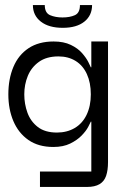

<svg xmlns="http://www.w3.org/2000/svg" viewBox="-20 -571 494 759"><path d="M138 168V107H341V-90H339Q337 -85 328.5 -69Q320 -53 302.5 -35Q285 -17 257.5 -3.5Q230 10 191 10Q132 10 92.5 -17.5Q53 -45 33 -92Q13 -139 13 -198Q13 -259 33 -306.5Q53 -354 93 -380.5Q133 -407 192 -407Q232 -407 260 -393.5Q288 -380 304.5 -361Q321 -342 329 -326Q337 -310 339 -305H341V-407H407V70Q407 102 399.5 124Q392 146 373.5 157Q355 168 324 168ZM205 -47Q245 -47 275.5 -65Q306 -83 322.5 -117.5Q339 -152 339 -198Q339 -244 323.5 -278Q308 -312 279 -330Q250 -348 211 -348Q164 -348 134 -326.5Q104 -305 90 -271Q76 -237 76 -198Q76 -160 88.5 -125.5Q101 -91 129.5 -69Q158 -47 205 -47ZM228 -461Q173 -461 141.5 -485.5Q110 -510 110 -551H157Q157 -520 178 -511Q199 -502 227 -502Q256 -502 276 -511Q296 -520 296 -551H344Q344 -510 313.5 -485.5Q283 -461 228 -461Z"/></svg>

Font: Darker Grotesque Medium
Style: Regular
Weight: 500
Designer: Gabriel Lam
Foundry: TypeRant
Version: Version 1.000;gftools[0.9.28]